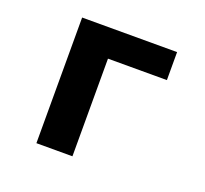

<svg xmlns="http://www.w3.org/2000/svg" viewBox="-96 -629 792 741"><g transform="rotate(20 300.0 -258.0)"><path d="M122 -516H512V-401H270V0H122Z"/></g></svg>

Font: Lilex Nerd Font
Style: Bold
Weight: 700
Designer: Mike Abbink, Paul van der Laan, Pieter van Rosmalen, Mikhael Khrustik
Foundry: Mikhael Khrustik
Version: Version 2.400; ttfautohint (v1.8.4.7-5d5b);Nerd Fonts 3.3.0